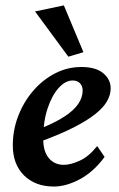

<svg xmlns="http://www.w3.org/2000/svg" viewBox="-20 -681 438 709"><path d="M178.7 7.8Q110.4 7.8 68.8 -33.2Q27.3 -74.2 27.3 -144.5Q27.3 -201.2 47.4 -252.9Q67.4 -304.7 102.1 -345.2Q136.7 -385.7 182.6 -409.7Q228.5 -433.6 280.3 -433.6Q334 -433.6 361.3 -410.6Q388.7 -387.7 388.7 -354.5Q388.7 -331.1 375.5 -307.6Q362.3 -284.2 332.5 -260.3Q302.7 -236.3 252 -210.4Q201.2 -184.6 126 -157.2V-205.1Q182.6 -227.5 217.8 -250.5Q252.9 -273.4 269 -297.4Q285.2 -321.3 285.2 -346.7Q285.2 -363.3 275.4 -373.5Q265.6 -383.8 248 -383.8Q221.7 -383.8 196.8 -356.4Q171.9 -329.1 155.8 -280.8Q139.6 -232.4 139.6 -168.9Q139.6 -121.1 160.6 -96.7Q181.6 -72.3 215.8 -72.3Q240.2 -72.3 273.9 -87.4Q307.6 -102.5 338.9 -141.6L366.2 -101.6Q326.2 -46.9 275.4 -19.5Q224.6 7.8 178.7 7.8ZM232.4 -471.7 109.4 -638.7 215.8 -661.1 288.1 -488.3Z"/></svg>

Font: Crimson Pro SemiBold
Style: Italic
Weight: 600
Italic angle: -12°
Designer: Jacques Le Bailly
Foundry: Baron von Fonthausen
Version: Version 1.003